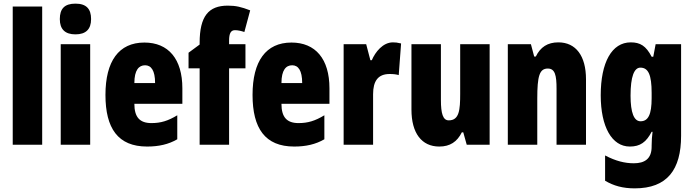

<svg xmlns="http://www.w3.org/2000/svg" viewBox="-20 -796 3816 1056"><path d="M212 0V-760H50V0Z M395 -776C335 -776 309 -748 309 -691C309 -635 338 -607 395 -607C452 -607 481 -635 481 -691C481 -747 455 -776 395 -776ZM476 -553H314V0H476Z M774 -562C633 -562 560 -459 560 -274C560 -90 629 10 789 10C853 10 907 -2 955 -30V-162C904 -131 864 -119 813 -119C749 -119 719 -151 719 -225H983V-310C983 -472 906 -562 774 -562ZM778 -437C811 -437 833 -409 833 -339H719C719 -411 744 -437 778 -437Z M1330 -420V-553H1240V-573C1240 -613 1250 -630 1272 -630C1289 -630 1306 -626 1324 -620L1356 -739C1307 -758 1277 -765 1233 -765C1127 -765 1078 -707 1078 -560V-551L1017 -506V-420H1078V0H1240V-420Z M1583 -562C1442 -562 1369 -459 1369 -274C1369 -90 1438 10 1598 10C1662 10 1716 -2 1764 -30V-162C1713 -131 1673 -119 1622 -119C1558 -119 1528 -151 1528 -225H1792V-310C1792 -472 1715 -562 1583 -562ZM1587 -437C1620 -437 1642 -409 1642 -339H1528C1528 -411 1553 -437 1587 -437Z M2141 -563C2086 -563 2044 -510 2025 -465H2017L1994 -553H1870V0H2032V-278C2032 -350 2059 -389 2123 -389C2144 -389 2160 -387 2173 -383L2186 -557C2166 -562 2154 -563 2141 -563Z M2673 -553H2511V-280C2511 -191 2506 -134 2448 -134C2416 -134 2405 -172 2405 -246V-553H2243V-193C2243 -64 2299 10 2396 10C2455 10 2494 -16 2520 -68H2528L2547 0H2673Z M3051 -563C2992 -563 2952 -537 2927 -485H2918L2900 -553H2773V0H2935V-253C2935 -378 2947 -419 2993 -419C3033 -419 3041 -381 3041 -308V0H3203V-360C3203 -489 3147 -563 3051 -563Z M3449 -563C3345 -563 3284 -453 3284 -272C3284 -99 3345 10 3444 10C3501 10 3534 -14 3564 -71H3569C3566 -51 3564 -17 3564 5V11C3564 78 3525 102 3466 102C3417 102 3367 90 3308 59V198C3355 226 3406 240 3471 240C3650 240 3726 137 3726 -49V-553H3586L3573 -484H3564C3533 -544 3501 -563 3449 -563ZM3502 -424C3546 -424 3564 -384 3564 -285V-256C3564 -168 3546 -129 3503 -129C3467 -129 3448 -176 3448 -270C3448 -375 3468 -424 3502 -424Z"/></svg>

Font: Noto Sans Lao Looped ExtraCondensed Black
Style: Regular
Weight: 900
Width: 2
Designer: Mark Frömberg, Ben Mitchell
Foundry: The Fontpad Ltd
Version: Version 1.002